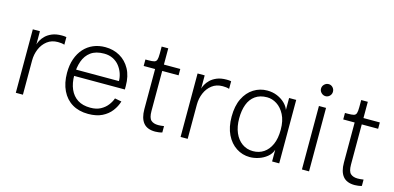

<svg xmlns="http://www.w3.org/2000/svg" viewBox="-65 -1064 3001 1461"><g transform="rotate(15 1435.0 -333.5)"><path d="M96 0V-500H152V-396Q155 -409 165.5 -428.5Q176 -448 195.5 -467Q215 -486 246 -499Q277 -512 322 -512Q331 -512 340 -511.5Q349 -511 358 -509V-449Q346 -453 333 -454.5Q320 -456 306 -456Q257 -456 222.5 -429.5Q188 -403 170 -360.5Q152 -318 152 -270V0Z M668 13Q595 13 542.5 -18.5Q490 -50 461.5 -109Q433 -168 433 -248Q433 -310 450 -358.5Q467 -407 498 -441.5Q529 -476 571.5 -494Q614 -512 665 -512Q729 -512 780 -483Q831 -454 861 -399.5Q891 -345 891 -267V-239H480V-289H831Q831 -319 820.5 -349.5Q810 -380 790 -405.5Q770 -431 739.5 -446.5Q709 -462 669 -462Q604 -462 565 -433.5Q526 -405 508.5 -356Q491 -307 491 -245Q491 -182 511.5 -135Q532 -88 572 -62.5Q612 -37 672 -37Q720 -37 753 -55Q786 -73 806.5 -100Q827 -127 836 -154L889 -144Q877 -103 849.5 -67Q822 -31 777.5 -9Q733 13 668 13Z M1196 11Q1132 11 1102.5 -26Q1073 -63 1073 -133V-449H983V-500H1006Q1037 -500 1052 -504Q1067 -508 1072 -523Q1077 -538 1077 -570V-627H1129V-499H1258V-449H1129V-134Q1129 -79 1149 -61Q1169 -43 1205 -43Q1215 -43 1227 -44Q1239 -45 1251 -47V3Q1238 7 1223 9Q1208 11 1196 11Z M1394 0V-500H1450V-396Q1453 -409 1463.5 -428.5Q1474 -448 1493.5 -467Q1513 -486 1544 -499Q1575 -512 1620 -512Q1629 -512 1638 -511.5Q1647 -511 1656 -509V-449Q1644 -453 1631 -454.5Q1618 -456 1604 -456Q1555 -456 1520.5 -429.5Q1486 -403 1468 -360.5Q1450 -318 1450 -270V0Z M1941 12Q1883 12 1834.5 -19.5Q1786 -51 1757.5 -109.5Q1729 -168 1729 -250Q1729 -335 1757.5 -393Q1786 -451 1834.5 -481.5Q1883 -512 1941 -512Q1984 -512 2019.5 -497Q2055 -482 2080 -458Q2105 -434 2115 -406V-500H2171V0H2115V-92Q2104 -58 2075 -34.5Q2046 -11 2010 0.5Q1974 12 1941 12ZM1953 -38Q2001 -38 2037.5 -62.5Q2074 -87 2095 -134Q2116 -181 2116 -250Q2116 -321 2091.5 -368Q2067 -415 2030 -438.5Q1993 -462 1953 -462Q1897 -462 1860 -435.5Q1823 -409 1805.5 -362Q1788 -315 1788 -252Q1788 -188 1808.5 -140Q1829 -92 1866.5 -65Q1904 -38 1953 -38Z M2379 -585Q2360 -585 2345.5 -599Q2331 -613 2331 -632Q2331 -652 2345.5 -666Q2360 -680 2379 -680Q2398 -680 2411.5 -666Q2425 -652 2425 -632Q2425 -613 2411.5 -599Q2398 -585 2379 -585ZM2350 0V-500H2406V0Z M2768 11Q2704 11 2674.5 -26Q2645 -63 2645 -133V-449H2555V-500H2578Q2609 -500 2624 -504Q2639 -508 2644 -523Q2649 -538 2649 -570V-627H2701V-499H2830V-449H2701V-134Q2701 -79 2721 -61Q2741 -43 2777 -43Q2787 -43 2799 -44Q2811 -45 2823 -47V3Q2810 7 2795 9Q2780 11 2768 11Z"/></g></svg>

Font: Inclusive Sans Light
Style: Regular
Weight: 300
Designer: Olivia King
Foundry: Olivia King
Version: Version 2.004